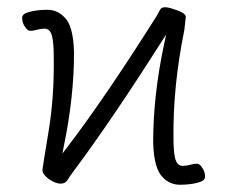

<svg xmlns="http://www.w3.org/2000/svg" viewBox="-20 -498 626 529"><path d="M128 -345Q128 -377 124 -396Q119 -419 103 -419Q92 -419 82 -416Q72 -413 63 -413Q56 -413 49 -424Q41 -435 41 -449Q41 -460 60 -465Q82 -471 110 -471Q138 -471 157 -451Q182 -428 184 -354Q184 -231 156 -96L152 -75L165 -92Q269 -228 411 -453Q416 -462 421 -471Q425 -478 434 -478Q444 -478 458 -473Q491 -463 492 -452L488 -416Q456 -259 458 -115Q458 -83 462 -64Q467 -41 483 -41Q494 -41 504 -44Q514 -47 523 -47Q530 -47 537 -36Q545 -25 545 -11Q545 0 526 5Q504 11 476 11Q448 11 429 -9Q404 -32 402 -106Q402 -234 432 -376L438 -403L423 -380Q289 -169 184 -28Q174 -15 166 -2Q160 8 147 8Q133 8 114 -5Q97 -18 97 -29V-31Q98 -40 114 -137Q130 -234 128 -345ZM488 -416Z"/></svg>

Font: ToneOZ-Pinyin-WenKai-Light
Style: Light
Weight: 300
Designer: Fontworks Inc.
Foundry: ToneOZ
Version: Version 0.240331